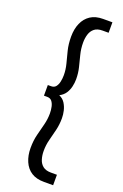

<svg xmlns="http://www.w3.org/2000/svg" viewBox="-179 -791 672 1052"><g transform="rotate(20 157.5 -265.0)"><path d="M96 60Q96 17 105 -18.5Q114 -54 122.5 -87Q131 -120 131 -154Q131 -173 127 -191.5Q123 -210 113.5 -222Q104 -234 86 -234H67V-296H86Q104 -296 113.5 -308Q123 -320 127 -338.5Q131 -357 131 -376Q131 -409 122.5 -441.5Q114 -474 105 -509.5Q96 -545 96 -589Q96 -634 111 -668Q126 -702 155 -721Q184 -740 228 -740H282V-679H247Q217 -679 200 -665.5Q183 -652 176 -629.5Q169 -607 169 -581Q169 -545 177.5 -512Q186 -479 194 -446.5Q202 -414 202 -378Q202 -358 197 -336Q192 -314 180 -295.5Q168 -277 145 -265Q168 -255 180 -235.5Q192 -216 197 -194Q202 -172 202 -151Q202 -115 194 -81.5Q186 -48 177.5 -16Q169 16 169 51Q169 77 176 99.5Q183 122 200 135.5Q217 149 247 149H282V210H228Q184 210 155 191.5Q126 173 111 138.5Q96 104 96 60Z"/></g></svg>

Font: Georama ExtraCondensed Thin
Style: Regular
Weight: 400
Version: Version 1.001